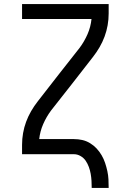

<svg xmlns="http://www.w3.org/2000/svg" viewBox="-20 -755 640 940"><path d="M333 -345 316 -356 267 -390 370 -521Q393 -552 408.5 -587.5Q424 -623 428 -662H88V-735H512V-689Q512 -660 507 -631.5Q502 -603 492 -576Q482 -549 467.5 -524Q453 -499 435 -476ZM429 165Q429 148 428 130.5Q427 113 424 96Q421 79 415 62.5Q409 46 399.5 32Q390 18 374.5 9Q359 0 342 0H88V-46Q88 -75 93 -103.5Q98 -132 108 -159Q118 -186 132.5 -211Q147 -236 165 -259L267 -390L333 -345L230 -214Q207 -183 191.5 -147.5Q176 -112 172 -74H342Q363 -74 383 -69.5Q403 -65 421 -54Q439 -43 453 -28Q467 -13 477.5 5Q488 23 494.5 42.5Q501 62 505.5 82.5Q510 103 511 123.5Q512 144 512 165Z"/></svg>

Font: Iosevka Curly Extended
Style: Regular
Weight: 400
Width: 7
Monospace: yes
Designer: Belleve Invis
Foundry: Belleve Invis
Version: Version 11.1.0; ttfautohint (v1.8.3)